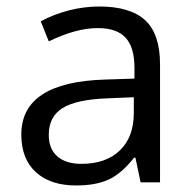

<svg xmlns="http://www.w3.org/2000/svg" viewBox="-20 -564 596 594"><path d="M415 0 398.9 -76.2H395Q355 -25.9 315.2 -8.1Q275.4 9.8 215.8 9.8Q136.2 9.8 91.1 -31.2Q45.9 -72.3 45.9 -147.9Q45.9 -310.1 305.2 -317.9L396 -320.8V-354Q396 -417 368.9 -447Q341.8 -477.1 282.2 -477.1Q215.3 -477.1 130.9 -436L106 -498Q145.5 -519.5 192.6 -531.7Q239.7 -543.9 287.1 -543.9Q382.8 -543.9 429 -501.5Q475.1 -459 475.1 -365.2V0ZM231.9 -57.1Q307.6 -57.1 350.8 -98.6Q394 -140.1 394 -214.8V-263.2L313 -259.8Q216.3 -256.3 173.6 -229.7Q130.9 -203.1 130.9 -147Q130.9 -103 157.5 -80.1Q184.1 -57.1 231.9 -57.1Z"/></svg>

Font: f0_18033 
Style: Regular
Weight: 400
Foundry: Ascender Corporation
Version: Version 1.10